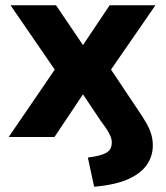

<svg xmlns="http://www.w3.org/2000/svg" viewBox="-20 -521 631 730"><path d="M338 189 314 78Q363 72 384 60Q405 48 405 21Q405 9 400 -3Q395 -15 386 -29Q377 -43 364 -60L289 -172H302L187 0H13L216 -297L220 -210L20 -501H193L302 -340H289L397 -501H571L370 -210L375 -297L504 -104Q524 -75 536.5 -53Q549 -31 555 -10.5Q561 10 561 32Q561 73 538 106Q515 139 466.5 160.5Q418 182 338 189Z"/></svg>

Font: Nunito Sans 8pt ExtraBold
Style: Regular
Weight: 800
Version: Version 3.101;gftools[0.9.27]